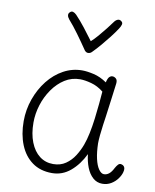

<svg xmlns="http://www.w3.org/2000/svg" viewBox="-91 -892 786 971"><g transform="rotate(10 302.0 -407.0)"><path d="M55 -234Q55 -293 74.5 -348Q94 -403 128 -446Q162 -489 207 -513.5Q252 -538 303 -538Q328 -538 362.5 -530Q397 -522 430 -499Q435 -521 442.5 -528Q450 -535 458 -535Q468 -535 476.5 -527.5Q485 -520 483 -502Q479 -470 472.5 -421Q466 -372 460 -327Q458 -313 454 -285.5Q450 -258 447.5 -231Q445 -204 445 -189Q446 -144 453.5 -110.5Q461 -77 474 -58.5Q487 -40 501 -40Q515 -40 527 -49.5Q539 -59 550 -81Q556 -92 563 -99.5Q570 -107 579 -105Q588 -103 592.5 -98Q597 -93 598 -85.5Q599 -78 596 -67Q592 -51 579 -33Q566 -15 546 -3Q526 9 501 9Q473 9 452.5 -9.5Q432 -28 420 -58.5Q408 -89 404 -126Q377 -70 335.5 -35Q294 0 241 0Q181 0 139.5 -30Q98 -60 76.5 -113Q55 -166 55 -234ZM105 -236Q105 -178 122 -135Q139 -92 169 -69Q199 -46 239 -46Q276 -46 303 -64.5Q330 -83 348 -111.5Q366 -140 377 -170Q387 -197 394.5 -233Q402 -269 407 -309Q412 -349 415.5 -386Q419 -423 421 -450Q391 -474 357.5 -483Q324 -492 300 -492Q257 -492 221.5 -469.5Q186 -447 159.5 -409Q133 -371 119 -326Q105 -281 105 -236ZM417 -807Q425 -818 435 -821.5Q445 -825 454 -817Q462 -811 459.5 -801Q457 -791 449 -779Q434 -756 414.5 -731Q395 -706 375 -682.5Q355 -659 338 -642Q333 -636 327.5 -633Q322 -630 315 -630Q309 -630 303.5 -634Q298 -638 294 -645Q271 -679 244 -716Q217 -753 193 -780Q184 -791 183 -800Q182 -809 188 -815Q196 -824 205 -821.5Q214 -819 223 -810Q247 -785 272 -753Q297 -721 319 -691Q334 -704 353 -726Q372 -748 389.5 -770.5Q407 -793 417 -807Z"/></g></svg>

Font: Playpen Sans ExtraLight
Style: Regular
Weight: 250
Designer: Laura Meseguer, Veronika Burian, José Scaglione
Foundry: TypeTogether
Version: Version 1.001